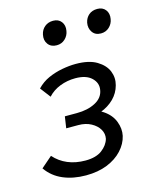

<svg xmlns="http://www.w3.org/2000/svg" viewBox="-109 -679 608 755"><g transform="rotate(-15 195.0 -301.5)"><path d="M148 9Q96 9 55 -8.5Q14 -26 -11 -62L34 -101Q57 -75 89 -61.5Q121 -48 161 -48Q204 -48 228.5 -66.5Q253 -85 260 -110Q264 -130 253.5 -148Q243 -166 221 -178Q199 -190 169 -190H120L127 -237H176Q220 -237 251.5 -253.5Q283 -270 288 -301Q293 -329 271 -350Q249 -371 205 -371Q172 -371 142.5 -359.5Q113 -348 93 -326L61 -368Q82 -390 109 -402Q136 -414 165.5 -419.5Q195 -425 221 -425Q275 -425 306.5 -406Q338 -387 349 -359.5Q360 -332 352 -303Q344 -273 322 -251Q300 -229 267 -216.5Q234 -204 195 -204L199 -233Q249 -233 279.5 -212.5Q310 -192 321.5 -162Q333 -132 327 -104Q320 -73 296 -47Q272 -21 234.5 -6Q197 9 148 9ZM169 -515Q146 -515 134 -531Q122 -547 127 -570Q131 -589 145 -600.5Q159 -612 179 -612Q201 -612 212.5 -597Q224 -582 220 -560Q217 -541 203 -528Q189 -515 169 -515ZM349 -515Q326 -515 314.5 -531.5Q303 -548 307 -570Q311 -589 324.5 -600.5Q338 -612 359 -612Q381 -612 392.5 -597Q404 -582 400 -560Q397 -541 383 -528Q369 -515 349 -515Z"/></g></svg>

Font: Ysabeau Office Medium
Style: Italic
Weight: 500
Italic angle: -12°
Designer: Christian Thalmann (Catharsis Fonts)
Version: Version 2.001;gftools[0.9.30]; featfreeze: tnum,lnum,ss02